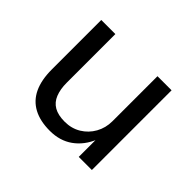

<svg xmlns="http://www.w3.org/2000/svg" viewBox="-117 -660 838 838"><g transform="rotate(45 302.0 -241.5)"><path d="M267 9Q207 9 166 -13Q125 -35 104.5 -78.5Q84 -122 84 -187V-492H171V-191Q171 -152 182.5 -123Q194 -94 219 -79.5Q244 -65 285 -65Q327 -65 360 -85Q393 -105 412 -139Q431 -173 431 -214V-492H518V0H437V-110H440Q417 -54 373 -22.5Q329 9 267 9Z"/></g></svg>

Font: Nunito Sans 9pt
Style: Regular
Weight: 400
Version: Version 3.101;gftools[0.9.27]